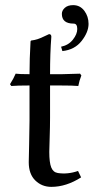

<svg xmlns="http://www.w3.org/2000/svg" viewBox="-20 -718 380 748"><path d="M265 -698Q292 -698 308.5 -676Q325 -654 325 -625Q325 -593 298 -558.5Q271 -524 223 -519L218 -536Q247 -542 264 -563.5Q281 -585 281 -605Q281 -626 267 -626Q221 -626 221 -664Q221 -677 232.5 -687.5Q244 -698 265 -698ZM95 -429Q95 -488 99 -557L101 -560Q116 -562 126.5 -565.5Q137 -569 150.5 -575.5Q164 -582 171 -585Q180 -585 180 -575Q175 -511 175 -429H222Q241 -429 292 -431L297 -424Q289 -404 285 -383Q265 -385 213 -385H175V-259Q175 -225 173.5 -181Q172 -137 172 -126Q172 -85 179.5 -66Q187 -47 205 -44Q244 -38 284 -52L296 -27Q238 10 180 10Q143 10 117.5 -15Q92 -40 92 -86Q92 -97 93.5 -155.5Q95 -214 95 -248V-385Q48 -385 24 -383L19 -390Q33 -412 41 -431Q55 -429 95 -429Z"/></svg>

Font: Libertinus Sans
Style: Regular
Weight: 400
Designer: Philipp H. Poll
Foundry: Khaled Hosny
Version: Version 6.1